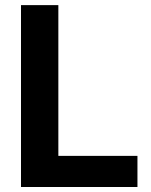

<svg xmlns="http://www.w3.org/2000/svg" viewBox="-20 -748 604 768"><path d="M64 0V-727.5H213.4V-124.5H529.8V0Z"/></svg>

Font: Inter 17pt
Style: Bold
Weight: 700
Version: Version 4.001;git-66647c0bb